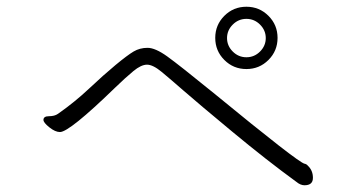

<svg xmlns="http://www.w3.org/2000/svg" viewBox="-20 -666 1040 570"><path d="M711.5 -646Q750 -646 777 -619Q804 -592 804 -553.5Q804 -515 777 -488Q750 -461 711.5 -461Q673 -461 646 -488Q619 -515 619 -553.5Q619 -592 646 -619Q673 -646 711.5 -646ZM769 -553Q769 -576 752 -593Q735 -610 711.5 -610Q688 -610 671 -593Q654 -576 654 -553Q654 -530 671 -513Q688 -496 711.5 -496Q735 -496 752 -513Q769 -530 769 -553ZM894 -174Q909 -160 909 -138Q909 -116 884 -116Q872 -116 860 -126Q772 -190 669 -275.5Q566 -361 526 -396Q486 -431 460 -452.5Q434 -474 416.5 -474Q399 -474 376 -455Q353 -436 322 -406Q186 -274 158 -274Q144 -274 126.5 -288Q109 -302 109 -310Q109 -321 125.5 -321Q142 -321 152 -328Q202 -363 245 -403.5Q288 -444 323 -473Q358 -502 376.5 -513Q395 -524 418 -524Q441 -524 476.5 -498.5Q512 -473 614 -390Q865 -184 884 -180Q890 -179 894 -174Z"/></svg>

Font: LXGW WenKai Light
Style: Regular
Weight: 300
Designer: LXGW / Fontworks Inc.
Foundry: LXGW / Fontworks Inc.
Version: Version 1.501; October 10, 2024